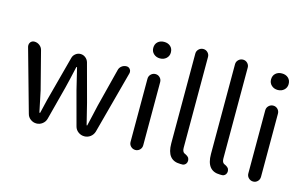

<svg xmlns="http://www.w3.org/2000/svg" viewBox="-96 -1055 2112 1327"><g transform="rotate(15 959.5 -391.5)"><path d="M164.1 -51.8 39.1 -498Q38.1 -502.9 38.1 -508.8Q38.1 -519.5 44.9 -529.3Q55.7 -543 73.2 -543Q93.8 -543 110.4 -530.3Q127 -517.6 131.8 -498L201.2 -228.5Q230.5 -87.9 232.4 -79.1Q233.4 -77.1 235.8 -77.1Q238.3 -77.1 238.3 -79.1Q265.6 -196.3 275.4 -228.5L347.7 -500Q352.5 -518.6 368.2 -530.8Q383.8 -543 403.3 -543Q422.9 -543 438.5 -530.8Q454.1 -518.6 460 -500L533.2 -228.5Q537.1 -211.9 544.9 -181.2Q552.7 -150.4 558.6 -126Q564.5 -101.6 570.3 -79.1Q571.3 -77.1 573.2 -77.1Q575.2 -77.1 575.2 -79.1Q582 -105.5 592.8 -155.3Q603.5 -205.1 609.4 -228.5L678.7 -501Q682.6 -519.5 697.8 -531.2Q712.9 -543 732.4 -543Q748 -543 757.8 -530.3Q764.6 -521.5 764.6 -510.7Q764.6 -505.9 763.7 -502L643.6 -52.7Q636.7 -29.3 617.7 -14.6Q598.6 0 574.2 0Q549.8 0 530.3 -14.6Q510.7 -29.3 504.9 -52.7L440.4 -293Q438.5 -299.8 403.3 -446.3Q403.3 -449.2 400.9 -449.2Q398.4 -449.2 397.5 -446.3Q374 -340.8 361.3 -291L298.8 -51.8Q293 -29.3 273.9 -14.6Q254.9 0 231.4 0Q208 0 189 -14.2Q169.9 -28.3 164.1 -51.8Z M893.6 -45.9V-497.1Q893.6 -516.6 907.2 -529.8Q920.9 -543 939.5 -543Q958 -543 971.2 -529.8Q984.4 -516.6 984.4 -497.1V-45.9Q984.4 -26.4 971.2 -13.2Q958 0 939.5 0Q920.9 0 907.2 -13.2Q893.6 -26.4 893.6 -45.9ZM877 -713.9Q877 -741.2 894.5 -757.3Q912.1 -773.4 939.9 -773.4Q967.8 -773.4 985.4 -757.3Q1002.9 -741.2 1002.9 -713.9Q1002.9 -688.5 984.9 -671.9Q966.8 -655.3 939.9 -655.3Q913.1 -655.3 895 -671.9Q877 -688.5 877 -713.9Z M1264.6 12.7Q1168 12.7 1168 -108.4V-751Q1168 -769.5 1181.6 -782.7Q1195.3 -795.9 1213.9 -795.9Q1232.4 -795.9 1245.6 -782.7Q1258.8 -769.5 1258.8 -751V-101.6Q1258.8 -74.2 1273.4 -65.4Q1276.4 -64.5 1282.7 -61Q1289.1 -57.6 1292 -55.7Q1294.9 -53.7 1299.3 -50.3Q1303.7 -46.9 1306.2 -43Q1308.6 -39.1 1309.6 -34.2L1310.5 -30.3Q1311.5 -26.4 1311.5 -22.5Q1311.5 -10.7 1305.7 -2Q1296.9 10.7 1282.2 12.7Q1274.4 12.7 1264.6 12.7Z M1548.8 12.7Q1452.1 12.7 1452.1 -108.4V-751Q1452.1 -769.5 1465.8 -782.7Q1479.5 -795.9 1498 -795.9Q1516.6 -795.9 1529.8 -782.7Q1543 -769.5 1543 -751V-101.6Q1543 -74.2 1557.6 -65.4Q1560.5 -64.5 1566.9 -61Q1573.2 -57.6 1576.2 -55.7Q1579.1 -53.7 1583.5 -50.3Q1587.9 -46.9 1590.3 -43Q1592.8 -39.1 1593.8 -34.2L1594.7 -30.3Q1595.7 -26.4 1595.7 -22.5Q1595.7 -10.7 1589.8 -2Q1581.1 10.7 1566.4 12.7Q1558.6 12.7 1548.8 12.7Z M1736.3 -45.9V-497.1Q1736.3 -516.6 1750 -529.8Q1763.7 -543 1782.2 -543Q1800.8 -543 1814 -529.8Q1827.1 -516.6 1827.1 -497.1V-45.9Q1827.1 -26.4 1814 -13.2Q1800.8 0 1782.2 0Q1763.7 0 1750 -13.2Q1736.3 -26.4 1736.3 -45.9ZM1719.7 -713.9Q1719.7 -741.2 1737.3 -757.3Q1754.9 -773.4 1782.7 -773.4Q1810.5 -773.4 1828.1 -757.3Q1845.7 -741.2 1845.7 -713.9Q1845.7 -688.5 1827.6 -671.9Q1809.6 -655.3 1782.7 -655.3Q1755.9 -655.3 1737.8 -671.9Q1719.7 -688.5 1719.7 -713.9Z"/></g></svg>

Font: irohamaru Regular
Style: Regular
Weight: 400
Designer: [Source Han Sans]
Ryoko NISHIZUKA  (kana & ideographs); Paul D. Hunt (Latin, Greek & Cyrillic); Wenlong ZHANG  (bopomofo
Version: Version 1.00